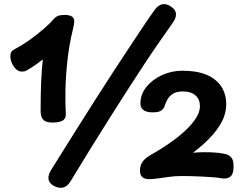

<svg xmlns="http://www.w3.org/2000/svg" viewBox="-20 -858 1186 926"><path d="M723.1 -806.3Q741.1 -833.1 762.7 -837.4Q784.3 -841.7 807.4 -824.3Q827.9 -809.9 828.8 -790.3Q829.8 -770.7 811.6 -745.7Q781.4 -703.3 746.1 -652.3Q710.8 -601.3 672.1 -542.5Q633.4 -483.7 591.3 -418.2Q549.2 -352.8 504.8 -282.3Q460.4 -211.9 414.2 -137.3Q367.9 -62.8 320.9 15.3Q305.4 41.3 284.2 46.6Q263 51.8 237.3 37Q194.9 11.8 228.1 -40.9Q284.7 -131.9 337.4 -215.6Q390.1 -299.3 438.1 -374.7Q486.1 -450 528.7 -515.4Q571.3 -580.9 607.7 -635.5Q644 -690.1 672.9 -733.5Q701.8 -776.9 723.1 -806.3ZM104 -515.8Q101 -514.8 96.5 -513.8Q92 -512.8 84 -512.8Q70.3 -512.8 57.8 -524.2Q45.2 -535.7 37.6 -552.9Q30 -570.2 30 -586Q30 -597 33.5 -605.5Q37 -614 53 -622Q84 -638 120.2 -663.5Q156.3 -689 188.3 -716.6Q220.3 -744.1 237 -763.9Q247.4 -776.1 259 -781.1Q270.6 -786 291.4 -786Q315 -786 326.6 -778.5Q338.1 -771 338.1 -754Q338.1 -743.7 331.1 -714Q314.1 -645.1 305.6 -569.6Q297.1 -494 295.7 -426.4Q294.3 -358.9 297.3 -313Q299.3 -288.1 284 -277.6Q268.7 -267 233 -267Q200.8 -267 188.3 -280.9Q175.9 -294.9 175.9 -323Q175.9 -399.1 178.4 -461.1Q180.9 -523 187.4 -581Q193.9 -639 205.9 -701L265 -639.6Q246 -620.6 217.6 -596.6Q189.1 -572.7 159.1 -550.7Q129 -528.8 104 -515.8ZM657.3 -359Q657.3 -402.9 685.9 -438.5Q714.4 -474.1 760.9 -495.6Q807.4 -517 860.1 -517Q929.1 -517 975.7 -497.5Q1022.3 -478 1046.7 -441.5Q1071 -405 1071 -354Q1071 -311.3 1049.9 -271.1Q1028.8 -230.9 992.8 -193.5Q956.9 -156.1 910.7 -121.3Q939 -124 965.1 -123.9Q991.1 -123.9 1014.8 -122.4Q1038.6 -120.9 1059.3 -116.7Q1082.9 -112.9 1094.7 -99.6Q1106.6 -86.3 1106.6 -55.6Q1106.6 -18.2 1090.7 -5.9Q1074.8 6.3 1049.1 2Q1035.1 -1 1009.6 -3Q984.1 -5 954.7 -6.5Q925.3 -8 898.8 -8.5Q872.3 -9 855.3 -9Q824.3 -9 795.3 -5Q766.3 -1 741.9 2.5Q717.6 6 697.6 6Q679.1 6 667.1 -3.4Q655.1 -12.9 655.1 -35Q655.1 -61.3 668.6 -79.4Q682.1 -97.4 713.1 -114.3Q753.2 -137.1 793.9 -164.9Q834.7 -192.7 868.7 -223.6Q902.8 -254.4 923.6 -285.8Q944.3 -317.2 944.3 -346Q944.3 -378.8 922.8 -397.9Q901.2 -417 860.3 -417Q827.2 -417 806.7 -400.7Q786.1 -384.4 775.3 -350Q771.2 -334.9 758.7 -325.5Q746.2 -316.1 717.3 -316.1Q685.3 -316.1 671.3 -327.6Q657.3 -339 657.3 -359Z"/></svg>

Font: Playpen Sans Arabic
Style: Regular
Weight: 400
Designer: Azza Alameddine, Laura Meseguer, Veronika Burian, José Scaglione
Foundry: TypeTogether
Version: Version 2.000